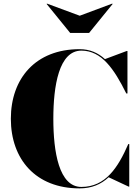

<svg xmlns="http://www.w3.org/2000/svg" viewBox="-20 -1032 774 1062"><path d="M421 -945 240 -1012 238 -1010 368 -850H473L603 -1010L600.5 -1012ZM695 -235H689.5C632.5 -104.5 563.5 2 430 2C306 2 275 -193 275 -375C275 -557 306 -752 430 -752C542 -752 611 -651 678.5 -515H685V-750H681L560.5 -705C522 -740 477 -760 420 -760C177 -760 40 -598 40 -375C40 -152 177 10 420 10C487.5 10 539 -12.5 581 -51.5L691 0H695Z"/></svg>

Font: Bodoni* 36pt Fatface
Style: Regular
Weight: 900
Version: Version 2.3